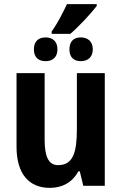

<svg xmlns="http://www.w3.org/2000/svg" viewBox="-20 -899 590 929"><path d="M230 -735H320C361 -770 417 -830 448 -870V-879H304C284 -837 258 -785 230 -747ZM201 -603C234 -603 258 -622 258 -660C258 -699 234 -718 201 -718C166 -718 144 -699 144 -660C144 -622 166 -603 201 -603ZM371 -603C404 -603 429 -622 429 -660C429 -699 404 -718 371 -718C337 -718 316 -699 316 -660C316 -622 337 -603 371 -603ZM487 -545H352V-275C352 -162 334 -100 261 -100C215 -100 196 -141 196 -223V-545H60V-189C60 -58 120 10 221 10C281 10 330 -16 359 -70H366L383 0H487Z"/></svg>

Font: Noto Sans Display SemiCondensed
Style: Bold
Weight: 700
Width: 4
Designer: Monotype Design Team
Foundry: Monotype Imaging Inc.
Version: Version 1.900